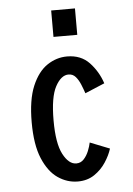

<svg xmlns="http://www.w3.org/2000/svg" viewBox="-52 -748 554 800"><g transform="rotate(-5 225.0 -348.0)"><path d="M241.5 11Q197 11 158.2 -15.5Q119.5 -42 95.2 -99.8Q71 -157.5 71 -251Q71 -345.5 95.2 -402.8Q119.5 -460 158.2 -486Q197 -512 241.5 -512Q299.5 -512 334.8 -474.5Q370 -437 386.5 -387L304.5 -352.5Q298.5 -370.5 290.5 -390Q282.5 -409.5 270.8 -423Q259 -436.5 241 -436.5Q210 -436.5 186.2 -392.5Q162.5 -348.5 162.5 -251Q162.5 -155 186.2 -109.8Q210 -64.5 241.5 -64.5Q260.5 -64.5 273.2 -78.5Q286 -92.5 293.8 -111.8Q301.5 -131 304.5 -146.5L386.5 -114Q378 -86.5 359 -57.5Q340 -28.5 310.8 -8.8Q281.5 11 241.5 11ZM192.5 -708.5H292V-598H192.5Z"/></g></svg>

Font: Trispace Condensed
Style: Regular
Weight: 400
Width: 3
Designer: Tyler Finck
Foundry: Etcetera Type Company
Version: Version 1.210; ttfautohint (v1.8.3)